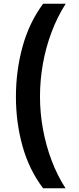

<svg xmlns="http://www.w3.org/2000/svg" viewBox="-20 -852 426 1037"><path d="M213 165Q137 65 101.5 -63Q66 -191 66 -329Q66 -469 101.5 -599Q137 -729 213 -832H335Q289 -760 258 -677Q227 -594 211.5 -506.5Q196 -419 196 -330Q196 -242 212 -154.5Q228 -67 258.5 14Q289 95 334 165Z"/></svg>

Font: Noto Sans Devanagari
Style: Bold
Weight: 700
Version: Version 2.003